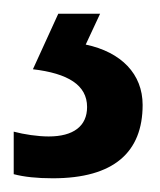

<svg xmlns="http://www.w3.org/2000/svg" viewBox="-25 -20 233 280"><path d="M183 133C183 88 152 56 100 45L121 0H60L23 81C74 87 102 104 102 136C102 164 82 179 46 179C30 179 10 176 -5 172V234C10 238 29 240 52 240C141 240 183 202 183 133Z"/></svg>

Font: Noto Sans Kannada Condensed Medium
Style: Regular
Weight: 500
Width: 3
Designer: Jelle Bosma - Monotype Design Team
Foundry: Monotype Imaging Inc.
Version: Version 2.005